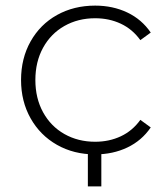

<svg xmlns="http://www.w3.org/2000/svg" viewBox="-20 -546 597 684"><path d="M183 -30C223 -7.3 268.3 4 319 4C361 4 399.2 -4.2 433.5 -20.5C467.8 -36.8 495.7 -60.7 517 -92L480 -119C461.3 -93 438.2 -73.5 410.5 -60.5C382.8 -47.5 352.3 -41 319 -41C278.3 -41 241.8 -50.2 209.5 -68.5C177.2 -86.8 151.8 -112.7 133.5 -146C115.2 -179.3 106 -217.7 106 -261C106 -304.3 115.2 -342.7 133.5 -376C151.8 -409.3 177.2 -435.2 209.5 -453.5C241.8 -471.8 278.3 -481 319 -481C352.3 -481 382.8 -474.5 410.5 -461.5C438.2 -448.5 461.3 -429 480 -403L517 -430C495.7 -461.3 467.8 -485.2 433.5 -501.5C399.2 -517.8 361 -526 319 -526C268.3 -526 223 -514.8 183 -492.5C143 -470.2 111.7 -438.8 89 -398.5C66.3 -358.2 55 -312.3 55 -261C55 -210.3 66.3 -164.8 89 -124.5C111.7 -84.2 143 -52.7 183 -30ZM341 118V-14H293V118Z"/></svg>

Font: Montserrat Custom ExtraLight
Style: Regular
Weight: 300
Designer: Julieta Ulanovsky
Foundry: Julieta Ulanovsky
Version: Version 7.200